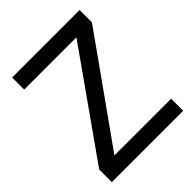

<svg xmlns="http://www.w3.org/2000/svg" viewBox="-203 -846 966 966"><g transform="rotate(-45 279.5 -363.5)"><path d="M537.1 -85.9H133.8L527.3 -639.6V-727.1H46.9V-641.1H418.5L29.3 -89.8V0H537.1Z"/></g></svg>

Font: SG Kara Light
Style: Regular
Weight: 400
Designer: Damoon Khanjanzadeh
Version: Version 1.000